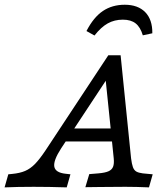

<svg xmlns="http://www.w3.org/2000/svg" viewBox="-94 -810 721 830"><path d="M189.5 -58.9 210.5 -56.5 194.4 0Q118.5 -2.4 51.6 -2.4Q-17.7 -2.4 -74.2 0L-58.1 -56.5L-41.9 -58.1Q-8.1 -61.3 14.5 -71Q37.1 -80.6 57.3 -101.2Q77.4 -121.8 103.2 -160.5L374.2 -571H427.4L472.6 -125.8Q475.8 -100.8 480.6 -87.5Q485.5 -74.2 495.2 -68.5Q504.8 -62.9 523.4 -60.5L566.1 -56.5L550 0Q494.4 -2.4 450 -2.4H448.4H444.4Q371 -2.4 336.3 -1.6Q305.6 -1.6 275 -0.8L291.9 -57.3L330.6 -60.5Q359.7 -62.9 374.6 -69.4Q389.5 -75.8 394.8 -89.1Q400 -102.4 397.6 -125.8L361.3 -479L383.1 -491.1L170.2 -168.5Q136.3 -116.1 140.7 -89.9Q145.2 -63.7 189.5 -58.9ZM206.5 -254.8H422.6L429.8 -198.4H169.4ZM564.5 -666.1 523.4 -657.3Q512.9 -692.7 492.3 -708.9Q471.8 -725 437.1 -725Q400.8 -725 371.8 -708.9Q342.7 -692.7 314.5 -656.5L279.8 -675.8Q310.5 -735.5 350.8 -762.5Q391.1 -789.5 445.2 -789.5Q502.4 -789.5 533.9 -757.3Q565.3 -725 564.5 -666.1Z"/></svg>

Font: Playfair Micro SmCond SmLight
Style: Italic
Weight: 360
Width: 4
Italic angle: -15.6°
Designer: Claus Eggers Sørensen
Foundry: Claus Eggers Sørensen
Version: Version 2.203;Glyphs 3.3 (3326)